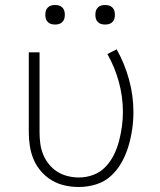

<svg xmlns="http://www.w3.org/2000/svg" viewBox="-20 -739 640 767"><path d="M295 8Q267 8 239.5 2Q212 -4 188 -18Q164 -32 145 -53.5Q126 -75 115 -100.5Q104 -126 99.5 -154Q95 -182 95 -210V-530H138V-210Q138 -187 141 -165Q144 -143 152.5 -122Q161 -101 175.5 -83Q190 -65 209 -53Q228 -41 250.5 -35.5Q273 -30 295 -30Q325 -30 353 -40.5Q381 -51 401.5 -72.5Q422 -94 435 -120.5Q448 -147 455.5 -175.5Q463 -204 467 -233.5Q471 -263 471 -292Q471 -352 455 -411Q439 -470 409 -523L446 -542Q478 -485 495.5 -421Q513 -357 513 -292Q513 -257 508 -222.5Q503 -188 493 -154.5Q483 -121 466 -90.5Q449 -60 423.5 -36.5Q398 -13 364 -2.5Q330 8 295 8ZM400 -641Q392 -641 384.5 -643Q377 -645 371 -651Q365 -657 363 -664.5Q361 -672 361 -680Q361 -688 363 -695.5Q365 -703 371 -709Q377 -715 384.5 -717Q392 -719 400 -719Q408 -719 415.5 -717Q423 -715 429 -709Q435 -703 437 -695.5Q439 -688 439 -680Q439 -672 437 -664.5Q435 -657 429 -651Q423 -645 415.5 -643Q408 -641 400 -641ZM200 -641Q192 -641 184.5 -643Q177 -645 171 -651Q165 -657 163 -664.5Q161 -672 161 -680Q161 -688 163 -695.5Q165 -703 171 -709Q177 -715 184.5 -717Q192 -719 200 -719Q208 -719 215.5 -717Q223 -715 229 -709Q235 -703 237 -695.5Q239 -688 239 -680Q239 -672 237 -664.5Q235 -657 229 -651Q223 -645 215.5 -643Q208 -641 200 -641Z"/></svg>

Font: Iosevka Curly XLtEx
Style: Regular
Weight: 200
Width: 7
Monospace: yes
Designer: Belleve Invis
Foundry: Belleve Invis
Version: Version 11.1.0; ttfautohint (v1.8.3)